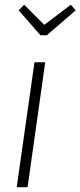

<svg xmlns="http://www.w3.org/2000/svg" viewBox="-20 -782 336 802"><path d="M275.9 -762.2 295.9 -738.8 175.8 -634.8H148.9L58.1 -738.8L81.1 -762.2L165 -678.2ZM168.9 -522 95.2 0H49.8L124 -522Z"/></svg>

Font: Fira Sans Compressed ExtraLight
Style: Italic
Weight: 250
Width: 3
Italic angle: -8°
Designer: Carrois Corporate & Edenspiekermann AG
Foundry: Carrois Corporate GbR & Edenspiekermann AG
Version: Version 4.203;PS 004.203;hotconv 1.0.88;makeotf.lib2.5.64775